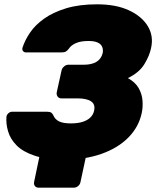

<svg xmlns="http://www.w3.org/2000/svg" viewBox="-20 -730 730 890"><path d="M159 140Q148 140 142 132.5Q136 125 138 114L172 -49L390 -58L353 114Q351 125 342 132.5Q333 140 322 140ZM279 10Q196 10 141.5 -8Q87 -26 57.5 -55.5Q28 -85 17.5 -121Q7 -157 10 -190Q12 -199 19.5 -205.5Q27 -212 36 -212H199Q212 -212 218 -207.5Q224 -203 228 -194Q235 -177 253.5 -167.5Q272 -158 309 -158Q340 -158 362.5 -165Q385 -172 398.5 -185Q412 -198 416 -216Q423 -246 402.5 -260Q382 -274 338 -274H264Q253 -274 247 -282.5Q241 -291 243 -302L265 -402Q267 -413 276.5 -421.5Q286 -430 297 -430H370Q404 -430 426.5 -443Q449 -456 456 -484Q459 -500 453.5 -513Q448 -526 432.5 -533Q417 -540 390 -540Q353 -540 330.5 -529.5Q308 -519 299 -504Q292 -495 285 -491Q278 -487 265 -487H101Q92 -487 87 -493Q82 -499 84 -508Q95 -543 119 -578.5Q143 -614 184.5 -643.5Q226 -673 286.5 -691.5Q347 -710 430 -710Q518 -710 578 -682Q638 -654 665.5 -608Q693 -562 680 -506Q673 -472 649.5 -433Q626 -394 573 -368Q607 -349 622.5 -322Q638 -295 640.5 -264.5Q643 -234 637 -206Q623 -141 575 -92.5Q527 -44 451 -17Q375 10 279 10Z"/></svg>

Font: Rubik ExtraBold
Style: Italic
Weight: 800
Italic angle: -12°
Designer: Hubert and Fischer
Foundry: Hubert and Fischer
Version: Version 2.300;gftools[0.9.30]